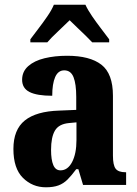

<svg xmlns="http://www.w3.org/2000/svg" viewBox="-20 -786 581 816"><path d="M175 10Q118 10 77.5 -30Q37 -70 37 -153Q37 -235 85.5 -274Q134 -313 232 -316L304 -319V-374Q304 -429 292.5 -458Q281 -487 253 -487Q227 -487 214.5 -458.5Q202 -430 202 -379Q137 -379 105.5 -395Q74 -411 74 -447Q74 -482 100 -505Q126 -528 169.5 -538.5Q213 -549 265 -549Q362 -549 411 -511Q460 -473 460 -379V-125Q460 -84 471.5 -69Q483 -54 513 -54H516V0H333L313 -67H304Q284 -40 267 -23Q250 -6 228.5 2Q207 10 175 10ZM237 -62Q268 -62 286.5 -97.5Q305 -133 305 -191V-266L273 -263Q230 -259 213.5 -231Q197 -203 197 -149Q197 -107 206.5 -84.5Q216 -62 237 -62ZM109 -619Q123 -638 143 -664Q163 -690 181.5 -717Q200 -744 209 -766H343Q353 -744 371.5 -717Q390 -690 410 -664Q430 -638 444 -619V-606H372Q362 -617 344.5 -634Q327 -651 308 -669Q289 -687 276 -700Q255 -679 226 -652Q197 -625 181 -606H109Z"/></svg>

Font: Noto Serif Tamil Condensed ExtraBold
Style: Italic
Weight: 800
Width: 3
Italic angle: -12°
Designer: Indian Type Foundry, Tom Grace, and the Monotype Design Team
Foundry: Monotype Imaging Inc.
Version: Version 2.003; ttfautohint (v1.8.4.7-5d5b)